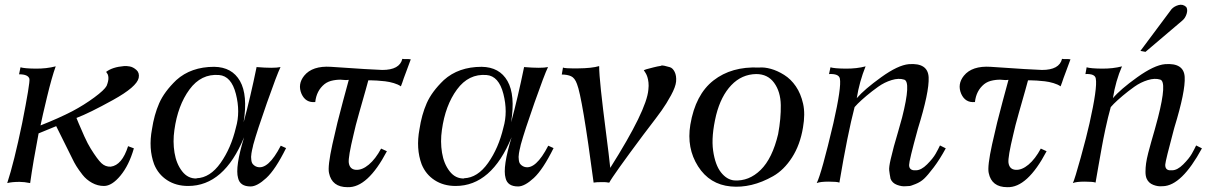

<svg xmlns="http://www.w3.org/2000/svg" viewBox="-20 -757 5021 796"><path d="M555 -434Q547 -397 448.5 -342.5Q350 -288 297 -268L306 -246Q315 -224 329.5 -192Q344 -160 356 -141Q384 -96 400.5 -80.5Q417 -65 439 -66Q486 -72 511 -151L535 -142Q515 -72 479.5 -29Q444 14 411 14Q385 14 361.5 1Q338 -12 322 -32.5Q306 -53 296.5 -68.5Q287 -84 280 -99L213 -234L140 -204Q117 -84 105 2Q80 -3 61 -3Q30 -3 10 2Q38 -83 72 -247Q105 -414 102 -430Q97 -449 59 -449L65 -478Q81 -473 127 -472.5Q173 -472 211 -482Q195 -438 175 -355Q155 -272 148 -237Q224 -267 280 -296Q329 -322 371 -353Q413 -384 422 -401Q430 -421 429.5 -434Q429 -447 424 -453L420 -459Q446 -479 494 -483Q504 -484 518 -481.5Q532 -479 545.5 -467Q559 -455 555 -434Z M1166 -143Q1122 -54 1084 -19Q1046 16 1019 16Q975 16 967 -19Q954 -64 992 -188Q909 14 760 14Q710 14 673 -10Q636 -34 619 -76Q595 -141 610 -221Q619 -281 640 -329Q661 -377 711 -425Q772 -480 868 -480Q942 -479 975 -421Q1008 -363 990 -250Q1018 -353 1044 -480L1043 -479Q1116 -473 1143 -479Q1128 -448 1087 -331.5Q1046 -215 1030 -157Q1030 -156 1028 -147.5Q1026 -139 1025 -135Q1024 -131 1022.5 -121.5Q1021 -112 1021 -106.5Q1021 -101 1022 -93Q1023 -85 1025.5 -80.5Q1028 -76 1033.5 -71.5Q1039 -67 1046 -65Q1092 -52 1144 -153ZM958 -228Q977 -293 958 -367.5Q939 -442 888 -446Q814 -452 765.5 -386Q717 -320 703 -218Q696 -170 703.5 -124Q711 -78 735 -47Q759 -16 795 -17V-18Q851 -20 894.5 -81.5Q938 -143 958 -228Z M1683 -511Q1680 -504 1676 -492Q1672 -480 1662.5 -455.5Q1653 -431 1648 -415L1642 -399Q1631 -407 1612.5 -412.5Q1594 -418 1576.5 -420Q1559 -422 1543 -423Q1527 -424 1517 -424H1507Q1507 -423 1496 -384Q1485 -345 1469 -289Q1453 -233 1446 -200Q1423 -105 1426 -82Q1430 -55 1455 -53Q1481 -51 1509 -74.5Q1537 -98 1560 -141L1584 -130Q1504 22 1421 19Q1356 19 1344 -40Q1338 -67 1358 -158.5Q1378 -250 1402 -337.5Q1426 -425 1426 -426Q1416 -424 1400.5 -426Q1385 -428 1362.5 -424Q1340 -420 1325 -408Q1292 -381 1287 -334Q1247 -330 1230 -368Q1213 -408 1241 -443Q1275 -485 1352 -480Q1525 -468 1565 -467Q1637 -467 1648 -513L1657 -512Q1666 -512 1674 -512Z M2275 -143Q2231 -54 2193 -19Q2155 16 2128 16Q2084 16 2076 -19Q2063 -64 2101 -188Q2018 14 1869 14Q1819 14 1782 -10Q1745 -34 1728 -76Q1704 -141 1719 -221Q1728 -281 1749 -329Q1770 -377 1820 -425Q1881 -480 1977 -480Q2051 -479 2084 -421Q2117 -363 2099 -250Q2127 -353 2153 -480L2152 -479Q2225 -473 2252 -479Q2237 -448 2196 -331.5Q2155 -215 2139 -157Q2139 -156 2137 -147.5Q2135 -139 2134 -135Q2133 -131 2131.5 -121.5Q2130 -112 2130 -106.5Q2130 -101 2131 -93Q2132 -85 2134.5 -80.5Q2137 -76 2142.5 -71.5Q2148 -67 2155 -65Q2201 -52 2253 -153ZM2067 -228Q2086 -293 2067 -367.5Q2048 -442 1997 -446Q1923 -452 1874.5 -386Q1826 -320 1812 -218Q1805 -170 1812.5 -124Q1820 -78 1844 -47Q1868 -16 1904 -17V-18Q1960 -20 2003.5 -81.5Q2047 -143 2067 -228Z M2783 -419Q2781 -397 2762 -362Q2743 -327 2723 -299Q2703 -271 2663 -219Q2652 -205 2647 -198Q2521 -29 2506 0H2504Q2502 0 2499.5 -0.5Q2497 -1 2493 -1.5Q2489 -2 2484.5 -2Q2480 -2 2475 -2Q2452 -2 2441 0Q2394 -355 2372 -409Q2363 -434 2347.5 -441Q2332 -448 2309 -448L2314 -477Q2319 -473 2376.5 -473.5Q2434 -474 2464 -483Q2464 -452 2471.5 -381.5Q2479 -311 2492 -210.5Q2505 -110 2510 -61Q2661 -300 2668 -385Q2670 -402 2668.5 -415Q2667 -428 2664 -437.5Q2661 -447 2657 -453.5Q2653 -460 2651 -463L2649 -466L2660 -470Q2671 -473 2688.5 -477.5Q2706 -482 2720 -484Q2723 -487 2734 -484.5Q2745 -482 2757 -478.5Q2769 -475 2777 -459Q2785 -443 2783 -419Z M3309 -228Q3297 -156 3263.5 -104Q3230 -52 3185 -26.5Q3140 -1 3096 9.5Q3052 20 3010 16Q2922 8 2874 -67.5Q2826 -143 2842 -240Q2863 -365 2938 -423.5Q3013 -482 3126 -477H3127Q3149 -479 3176 -471.5Q3203 -464 3231 -446.5Q3259 -429 3279.5 -399Q3300 -369 3309.5 -327Q3319 -285 3309 -228ZM3206 -201Q3218 -266 3217 -321.5Q3216 -377 3189.5 -413.5Q3163 -450 3115 -450Q3055 -449 3012 -404Q2969 -359 2949 -280Q2928 -192 2936.5 -132.5Q2945 -73 2969 -42.5Q2993 -12 3024 -9Q3085 -5 3133.5 -52.5Q3182 -100 3206 -201Z M3901 -142Q3876 -96 3851 -63Q3826 -30 3811 -16Q3796 -2 3775.5 6Q3755 14 3752.5 14Q3750 14 3736 15Q3719 17 3699 9.5Q3679 2 3672 -16Q3668 -37 3666.5 -50.5Q3665 -64 3672.5 -96.5Q3680 -129 3686 -150.5Q3692 -172 3703 -209.5Q3714 -247 3720 -270Q3758 -420 3728 -427Q3706 -434 3676.5 -425Q3647 -416 3621 -397.5Q3595 -379 3572.5 -360Q3550 -341 3536 -327L3523 -313Q3494 -202 3460 0Q3450 -4 3415.5 -4Q3381 -4 3366 2Q3386 -38 3435 -246Q3469 -396 3462 -431Q3458 -452 3417 -450L3423 -478Q3438 -473 3485 -472.5Q3532 -472 3569 -482V-483Q3543 -419 3532 -350Q3564 -387 3633.5 -437Q3703 -487 3748 -491Q3827 -497 3830 -436.5Q3833 -376 3785 -222Q3784 -219 3784 -218Q3749 -91 3749 -73Q3749 -53 3769 -51Q3773 -51 3777 -51Q3799 -51 3823.5 -75.5Q3848 -100 3859 -119.5Q3870 -139 3877 -154Z M4418 -511Q4415 -504 4411 -492Q4407 -480 4397.5 -455.5Q4388 -431 4383 -415L4377 -399Q4366 -407 4347.5 -412.5Q4329 -418 4311.5 -420Q4294 -422 4278 -423Q4262 -424 4252 -424H4242Q4242 -423 4231 -384Q4220 -345 4204 -289Q4188 -233 4181 -200Q4158 -105 4161 -82Q4165 -55 4190 -53Q4216 -51 4244 -74.5Q4272 -98 4295 -141L4319 -130Q4239 22 4156 19Q4091 19 4079 -40Q4073 -67 4093 -158.5Q4113 -250 4137 -337.5Q4161 -425 4161 -426Q4151 -424 4135.5 -426Q4120 -428 4097.5 -424Q4075 -420 4060 -408Q4027 -381 4022 -334Q3982 -330 3965 -368Q3948 -408 3976 -443Q4010 -485 4087 -480Q4260 -468 4300 -467Q4372 -467 4383 -513L4392 -512Q4401 -512 4409 -512Z M4898 -728Q4905 -717 4899.5 -699.5Q4894 -682 4882 -672L4729 -542L4708 -546L4837 -719Q4848 -731 4866 -736Q4884 -741 4898 -728ZM4963 -142Q4879 13 4801 15Q4799 15 4798 15Q4781 17 4761.5 9.5Q4742 2 4734 -16Q4729 -27 4729 -44.5Q4729 -62 4731.5 -80Q4734 -98 4740.5 -123.5Q4747 -149 4753 -169.5Q4759 -190 4767.5 -220Q4776 -250 4781 -270Q4819 -419 4790 -427Q4768 -434 4738.5 -425Q4709 -416 4683 -397.5Q4657 -379 4634.5 -360Q4612 -341 4598 -327L4585 -313Q4573 -270 4563 -223Q4553 -176 4548 -147.5Q4543 -119 4534 -69Q4525 -19 4522 0Q4512 -4 4477 -4Q4442 -4 4428 2Q4436 -15 4460.5 -103.5Q4485 -192 4497 -246Q4530 -393 4523 -431Q4520 -452 4480 -450L4485 -478Q4501 -473 4547.5 -472.5Q4594 -472 4632 -482V-483Q4605 -421 4594 -350Q4624 -386 4694.5 -436.5Q4765 -487 4810 -491Q4888 -497 4891.5 -438Q4895 -379 4849 -229Q4847 -222 4846 -218Q4812 -91 4811 -75Q4810 -53 4829 -51Q4833 -51 4839 -51Q4861 -51 4885.5 -75.5Q4910 -100 4921 -119.5Q4932 -139 4939 -154Z"/></svg>

Font: GFS Artemisia
Style: Italic
Weight: 400
Italic angle: -12°
Designer: Takis Katsoulidis and George D. Matthiopoulos
Foundry: George Matthiopoulos and Takis Katsoulidis
Version: Version 1.0